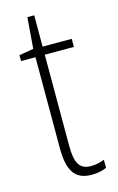

<svg xmlns="http://www.w3.org/2000/svg" viewBox="-107 -703 465 758"><g transform="rotate(-15 126.0 -323.5)"><path d="M177 -24C128 -24 114 -57 114 -124V-496H233V-529H114V-657H86L76 -530L17 -520V-496H76V-124C76 -36 100 10 171 10C197 10 216 5 232 -2V-35C218 -29 198 -24 177 -24Z"/></g></svg>

Font: Noto Sans Hebrew Condensed ExtraLight
Style: Regular
Weight: 200
Width: 3
Designer: Monotype Design Team
Foundry: Monotype Imaging Inc.
Version: Version 2.004